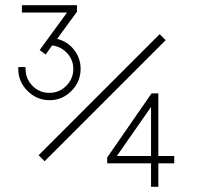

<svg xmlns="http://www.w3.org/2000/svg" viewBox="-20 -716 780 736"><path d="M199 -567Q239 -557 264 -525Q289 -493 289 -452Q289 -403 254 -367.5Q219 -332 170 -332Q121 -332 85.5 -367.5Q50 -403 50 -452V-459H78V-452Q78 -414 104.5 -387Q131 -360 169 -360Q207 -360 234 -387Q261 -414 261 -452Q261 -486 238 -511.5Q215 -537 180 -542L155 -507L132 -524L237 -668H64V-696H275V-671ZM615 -562 151 -98 128 -121 592 -585ZM587 -118H648V-90H587V0H559V-90H391V-113L392 -114L561 -358H587ZM428 -118H559V-306Z"/></svg>

Font: Major Mono Display
Style: Regular
Weight: 400
Designer: Emre Parlak
Foundry: Emre Parlak
Version: Version 2.000; ttfautohint (v1.8) -l 8 -r 50 -G 200 -x 14 -D